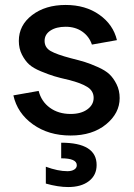

<svg xmlns="http://www.w3.org/2000/svg" viewBox="-20 -538 540 775"><path d="M245 -518Q325 -518 381 -478.5Q437 -439 452 -376L351 -358Q340 -391 312 -410.5Q284 -430 245 -430Q207 -430 183.5 -414.5Q160 -399 160 -373Q160 -346 184.5 -332Q209 -318 266 -303Q302 -294 323 -287.5Q344 -281 374.5 -267.5Q405 -254 421.5 -238.5Q438 -223 450.5 -198Q463 -173 463 -142Q463 -81 408 -36Q353 9 265 9Q176 9 113 -36Q50 -81 34 -153L136 -171Q147 -128 181.5 -103Q216 -78 265 -78Q307 -78 332.5 -96.5Q358 -115 358 -143Q358 -171 332.5 -187Q307 -203 259 -215Q220 -224 198.5 -230.5Q177 -237 145.5 -250Q114 -263 97.5 -278Q81 -293 68.5 -317.5Q56 -342 56 -373Q56 -436 109.5 -477Q163 -518 245 -518ZM165 203V135Q214 153 252 153Q269 153 279.5 146.5Q290 140 290 129Q290 101 227 101V38Q370 38 370 128Q370 169 339 193Q308 217 255 217Q215 217 165 203Z"/></svg>

Font: LT Superior Semi-bold
Style: Regular
Weight: 600
Designer: Daniel Lyons
Foundry: LyonsType
Version: Version 1.0